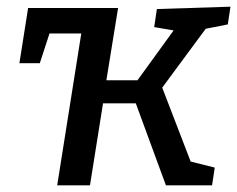

<svg xmlns="http://www.w3.org/2000/svg" viewBox="-20 -554 709 574"><path d="M151 0 223 -454H128L99 -365H38L64 -530H333L298 -314H391L499 -463L441 -473L449 -527L669 -534L661 -481L595 -468L465 -292L550 -71L622 -53L614 0H476L386 -245H288L249 0Z"/></svg>

Font: Bitter Medium
Style: Italic
Weight: 500
Italic angle: -9°
Designer: Sol Matas, and Bitter project Authors
Foundry: Sol Matas
Version: Version 2.001